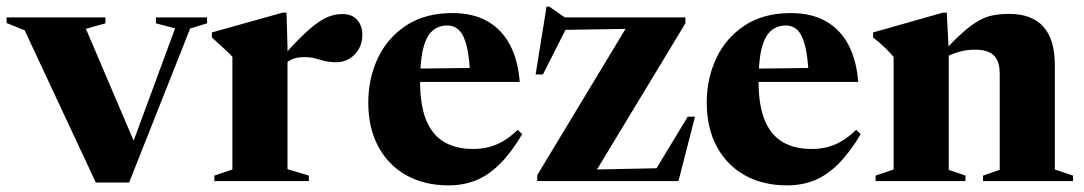

<svg xmlns="http://www.w3.org/2000/svg" viewBox="-35 -547 3274 580"><path d="M539.5 -461 355 4.5H254.5L39.5 -455.5L-15 -477.5V-494.5H283.5V-476.5L224.5 -460L383 -88.5L352.5 -78L494 -461.5L436 -476.5V-494.5H590.5V-476.5Z M999.5 -504.5Q1028.5 -504.5 1044 -487Q1059.5 -469.5 1059.5 -442Q1059.5 -406 1036.5 -382.5Q1013.5 -359 981 -359Q960 -359 945 -363Q930 -367 916.2 -370.8Q902.5 -374.5 883.5 -374.5Q869.5 -374.5 857.8 -371.5Q846 -368.5 835.8 -361.8Q825.5 -355 814.5 -344.5L812 -368.5Q850.5 -412 878.2 -438.8Q906 -465.5 926.8 -479.8Q947.5 -494 964.8 -499.2Q982 -504.5 999.5 -504.5ZM833.5 -405V-36L898 -16.5V0H612.5V-16.5L667 -35V-375Q660.5 -383 652.8 -390.2Q645 -397.5 633.8 -407.5Q622.5 -417.5 605 -434V-449L819.5 -509H830.5Z M1331.5 -507.5Q1394 -507.5 1437.5 -482.8Q1481 -458 1505.5 -411.5Q1530 -365 1535 -299.5H1201.5V-339.5L1462 -342.5L1385.5 -317.5Q1383 -374.5 1374.8 -407.8Q1366.5 -441 1352 -455.5Q1337.5 -470 1316 -470Q1290.5 -470 1272 -454.5Q1253.5 -439 1243.8 -402.2Q1234 -365.5 1234 -301Q1234 -229 1252.5 -184Q1271 -139 1306.8 -118Q1342.5 -97 1394 -97Q1420 -97 1442.2 -102.8Q1464.5 -108.5 1486 -121.2Q1507.5 -134 1529 -155L1542.5 -141.5Q1509 -85.5 1474.8 -51.5Q1440.5 -17.5 1402.8 -2.2Q1365 13 1320 13Q1247.5 13 1193 -17.2Q1138.5 -47.5 1108 -103.8Q1077.5 -160 1077.5 -237.5Q1077.5 -310 1106.5 -371.5Q1135.5 -433 1192.2 -470.2Q1249 -507.5 1331.5 -507.5Z M1588 0V-18L1868 -482L1936 -461L1622.5 -456L1684.5 -479L1605 -322H1583L1616 -527H1624.5L1671 -494.5H2035.5V-476.5L1750.5 -5.5L1667 -33L1985.5 -39.5L1932.5 -12.5L2042.5 -194.5H2064.5L2014.5 0Z M2354 -507.5Q2416.5 -507.5 2460 -482.8Q2503.5 -458 2528 -411.5Q2552.5 -365 2557.5 -299.5H2224V-339.5L2484.5 -342.5L2408 -317.5Q2405.5 -374.5 2397.2 -407.8Q2389 -441 2374.5 -455.5Q2360 -470 2338.5 -470Q2313 -470 2294.5 -454.5Q2276 -439 2266.2 -402.2Q2256.5 -365.5 2256.5 -301Q2256.5 -229 2275 -184Q2293.5 -139 2329.2 -118Q2365 -97 2416.5 -97Q2442.5 -97 2464.8 -102.8Q2487 -108.5 2508.5 -121.2Q2530 -134 2551.5 -155L2565 -141.5Q2531.5 -85.5 2497.2 -51.5Q2463 -17.5 2425.2 -2.2Q2387.5 13 2342.5 13Q2270 13 2215.5 -17.2Q2161 -47.5 2130.5 -103.8Q2100 -160 2100 -237.5Q2100 -310 2129 -371.5Q2158 -433 2214.8 -470.2Q2271.5 -507.5 2354 -507.5Z M2831 -392.5V-34L2881.5 -16.5V0H2610V-16.5L2664.5 -35V-375Q2655.5 -386 2640.2 -401Q2625 -416 2602.5 -434V-449L2814 -509H2825ZM2934.5 -16.5 2985 -34V-323.5Q2985 -350 2977 -366Q2969 -382 2952.5 -389.5Q2936 -397 2910.5 -397Q2884.5 -397 2860.2 -389.8Q2836 -382.5 2813.5 -370.5L2807 -382Q2844 -422.5 2871.2 -447Q2898.5 -471.5 2920.8 -484Q2943 -496.5 2965 -500.8Q2987 -505 3013.5 -505Q3082.5 -505 3117 -466.2Q3151.5 -427.5 3151.5 -351.5V-35L3206.5 -16.5V0H2934.5Z"/></svg>

Font: Newsreader 60pt
Style: Bold
Weight: 700
Designer: Hugues Gentile
Foundry: Production Type
Version: Version 1.003